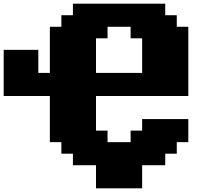

<svg xmlns="http://www.w3.org/2000/svg" viewBox="-20 -895 1165 1040"><path d="M500 125H750V0H875V-62.5H937.5V-125H1000V-250H750V-187.5H687.5V-125H562.5V-187.5H500V-375H1000V-750H937.5V-812.5H875V-875H375V-812.5H312.5V-750H250V-500H187.5V-625H0V-375H250V-125H312.5V-62.5H375V0H500ZM750 -500H500V-687.5H562.5V-750H687.5V-687.5H750Z"/></svg>

Font: Faithful 32x
Style: Bold
Weight: 400
Foundry: Faithful Resource Pack
Version: Version 1.0; January 27, 2023